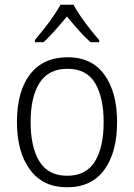

<svg xmlns="http://www.w3.org/2000/svg" viewBox="-20 -785 569 815"><path d="M477 -267Q477 -139 423 -64.5Q369 10 264 10Q163 10 107.5 -64.5Q52 -139 52 -267Q52 -398 108 -470Q164 -542 267 -542Q370 -542 423.5 -467.5Q477 -393 477 -267ZM110 -267Q110 -160 147.5 -99.5Q185 -39 265 -39Q345 -39 382.5 -99Q420 -159 420 -267Q420 -370 384 -431.5Q348 -493 266 -493Q187 -493 148.5 -434Q110 -375 110 -267ZM292 -765Q304 -742 323.5 -714Q343 -686 364 -659.5Q385 -633 401 -615V-606H364Q339 -628 313 -657.5Q287 -687 264 -715Q241 -687 215 -657.5Q189 -628 165 -606H128V-615Q145 -635 166 -661.5Q187 -688 206 -715.5Q225 -743 237 -765Z"/></svg>

Font: Noto Sans Tamil SemiCondensed Light
Style: Regular
Weight: 300
Width: 4
Designer: Jelle Bosma - Monotype Design Team
Foundry: Monotype Imaging Inc.
Version: Version 2.004; ttfautohint (v1.8.4.7-5d5b)